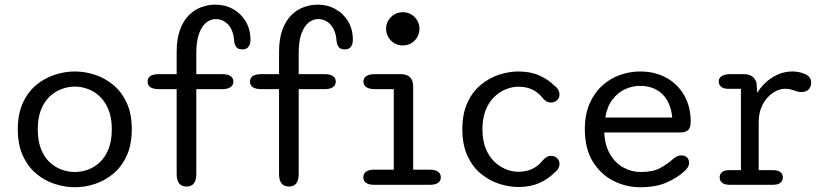

<svg xmlns="http://www.w3.org/2000/svg" viewBox="-20 -795 3540 826"><path d="M302 10.5Q258.5 10.5 215 -3.8Q171.5 -18 135.5 -48.2Q99.5 -78.5 78 -126Q56.5 -173.5 56.5 -239Q56.5 -304.5 78 -351.8Q99.5 -399 135.5 -429Q171.5 -459 215 -473.2Q258.5 -487.5 302 -487.5Q345.5 -487.5 388.8 -473.2Q432 -459 468 -429Q504 -399 525.5 -351.8Q547 -304.5 547 -239Q547 -173.5 525.5 -126Q504 -78.5 468 -48.2Q432 -18 388.8 -3.8Q345.5 10.5 302 10.5ZM302 -55Q330 -55 358 -65Q386 -75 409.2 -96.8Q432.5 -118.5 446.8 -153.8Q461 -189 461 -239Q461 -288.5 446.8 -323.2Q432.5 -358 409.2 -380Q386 -402 358 -412.2Q330 -422.5 302 -422.5Q274 -422.5 245.8 -412.2Q217.5 -402 194 -380Q170.5 -358 156.5 -323.2Q142.5 -288.5 142.5 -239Q142.5 -189 156.5 -153.8Q170.5 -118.5 194 -96.8Q217.5 -75 245.8 -65Q274 -55 302 -55Z M664 -411.5Q615 -411.5 615 -444Q615 -476 664 -476H740V-571Q740 -628 754.5 -667.2Q769 -706.5 793.2 -730.2Q817.5 -754 847 -764.5Q876.5 -775 906.5 -775Q948.5 -775 982.8 -756Q1017 -737 1037.2 -702.8Q1057.5 -668.5 1057.5 -624Q1057.5 -605 1049 -593.8Q1040.5 -582.5 1022.5 -582.5Q1003 -582.5 996 -593.5Q989 -604.5 987.5 -616.5Q985 -662.5 962.8 -687.8Q940.5 -713 908 -713Q887.5 -713 868.5 -698.8Q849.5 -684.5 837 -652.2Q824.5 -620 824.5 -564.5V-476H936Q959 -476 971.5 -467.8Q984 -459.5 984 -444Q984 -428.5 971.5 -420Q959 -411.5 936 -411.5H824.5V-46.5Q824.5 7.5 782.5 7.5Q740 7.5 740 -46.5V-411.5Z M1104.5 -411.5Q1055.5 -411.5 1055.5 -444Q1055.5 -476 1104.5 -476H1180.5V-571Q1180.5 -628 1195 -667.2Q1209.5 -706.5 1233.8 -730.2Q1258 -754 1287.5 -764.5Q1317 -775 1347 -775Q1389 -775 1423.2 -756Q1457.5 -737 1477.8 -702.8Q1498 -668.5 1498 -624Q1498 -605 1489.5 -593.8Q1481 -582.5 1463 -582.5Q1443.5 -582.5 1436.5 -593.5Q1429.5 -604.5 1428 -616.5Q1425.5 -662.5 1403.2 -687.8Q1381 -713 1348.5 -713Q1328 -713 1309 -698.8Q1290 -684.5 1277.5 -652.2Q1265 -620 1265 -564.5V-476H1376.5Q1399.5 -476 1412 -467.8Q1424.5 -459.5 1424.5 -444Q1424.5 -428.5 1412 -420Q1399.5 -411.5 1376.5 -411.5H1265V-46.5Q1265 7.5 1223 7.5Q1180.5 7.5 1180.5 -46.5V-411.5Z M1589 -65H1674V-411.5H1593Q1569 -411.5 1556.2 -420Q1543.5 -428.5 1543.5 -444Q1543.5 -459.5 1556.2 -467.8Q1569 -476 1593 -476H1703.5Q1757.5 -476 1757.5 -422V-65H1830Q1852.5 -65 1864.5 -56.5Q1876.5 -48 1876.5 -32Q1876.5 -17 1864.5 -8.5Q1852.5 0 1830 0H1589Q1566.5 0 1554.8 -8.5Q1543 -17 1543 -32Q1543 -48 1554.8 -56.5Q1566.5 -65 1589 -65ZM1641 -671.5Q1641 -691 1650.8 -707.2Q1660.5 -723.5 1676.8 -733Q1693 -742.5 1713 -742.5Q1733 -742.5 1749.2 -733Q1765.5 -723.5 1775 -707.2Q1784.5 -691 1784.5 -671.5Q1784.5 -651.5 1775 -635Q1765.5 -618.5 1749.2 -609Q1733 -599.5 1713 -599.5Q1693 -599.5 1676.8 -609Q1660.5 -618.5 1650.8 -635Q1641 -651.5 1641 -671.5Z M2210 9.5Q2170 9.5 2127.5 -4.2Q2085 -18 2049 -47.5Q2013 -77 1991 -124.5Q1969 -172 1969 -239Q1969 -306 1991 -353.5Q2013 -401 2049 -430.5Q2085 -460 2127.5 -473.8Q2170 -487.5 2210 -487.5Q2262 -487.5 2300.8 -470Q2339.5 -452.5 2364.5 -427Q2376.5 -418.5 2381.8 -408.2Q2387 -398 2387 -389Q2387 -373 2376 -363.5Q2365 -354 2351 -354Q2339.5 -354 2330.5 -359.2Q2321.5 -364.5 2313.5 -374.5Q2297 -396.5 2271.2 -409.2Q2245.5 -422 2210 -422Q2183.5 -422 2156.2 -411Q2129 -400 2106 -377.8Q2083 -355.5 2069.2 -320.8Q2055.5 -286 2055.5 -239Q2055.5 -192 2069.2 -157.2Q2083 -122.5 2106 -100.2Q2129 -78 2156.2 -67Q2183.5 -56 2210 -56Q2245.5 -56 2271.2 -69Q2297 -82 2313.5 -103.5Q2322 -113 2330.8 -118.8Q2339.5 -124.5 2351 -124.5Q2365 -124.5 2376 -115Q2387 -105.5 2387 -89.5Q2387 -80 2381.5 -70Q2376 -60 2364.5 -51.5Q2339.5 -25.5 2300.8 -8Q2262 9.5 2210 9.5Z M2733.5 10.5Q2673.5 10.5 2619 -17Q2564.5 -44.5 2530.2 -100Q2496 -155.5 2496 -239Q2496 -302.5 2516.5 -349.2Q2537 -396 2571 -426.8Q2605 -457.5 2647.2 -472.5Q2689.5 -487.5 2733.5 -487.5Q2799 -487.5 2848 -459.8Q2897 -432 2924.2 -383.5Q2951.5 -335 2951.5 -271.5Q2951.5 -247 2940.8 -236Q2930 -225 2905.5 -225H2579.5Q2582.5 -168.5 2605 -130.8Q2627.5 -93 2662.5 -74Q2697.5 -55 2737 -55Q2789.5 -55 2821 -72.5Q2852.5 -90 2872.5 -108.5Q2881.5 -116.5 2891 -121.5Q2900.5 -126.5 2912 -126.5Q2926.5 -126.5 2935.5 -117.8Q2944.5 -109 2944.5 -94.5Q2944.5 -83.5 2938.2 -74Q2932 -64.5 2921 -55.5Q2894.5 -31 2848.5 -10.2Q2802.5 10.5 2733.5 10.5ZM2584 -289.5H2872Q2866 -354 2829.8 -389.8Q2793.5 -425.5 2732.5 -425.5Q2700 -425.5 2669 -411.2Q2638 -397 2615 -367Q2592 -337 2584 -289.5Z M3244 -63H3305.5Q3327 -63 3337.5 -54.2Q3348 -45.5 3348 -31.5Q3348 -17.5 3337.5 -8.8Q3327 0 3305.5 0H3119Q3097.5 0 3086.8 -8.8Q3076 -17.5 3076 -31.5Q3076 -45.5 3086.2 -54.2Q3096.5 -63 3114.5 -63H3167.5V-413H3112Q3093.5 -413 3082.8 -421.5Q3072 -430 3072 -444.5Q3072 -459.5 3085.2 -467.8Q3098.5 -476 3122.5 -476H3182Q3201.5 -476 3215.2 -466.5Q3229 -457 3234.5 -440L3237.5 -395.5Q3263 -437 3303.5 -462.2Q3344 -487.5 3389 -487.5Q3418.5 -487.5 3444 -476.2Q3469.5 -465 3469.5 -440.5Q3469.5 -420.5 3458.5 -409.8Q3447.5 -399 3429 -399Q3419 -399 3411 -401Q3403 -403 3394.5 -406.5Q3386 -409.5 3378.2 -411.2Q3370.5 -413 3356.5 -413Q3330.5 -413 3304.5 -395.2Q3278.5 -377.5 3261.2 -345.5Q3244 -313.5 3244 -271Z"/></svg>

Font: Sono
Style: Regular
Weight: 400
Designer: Tyler Finck
Foundry: Tyler Finck
Version: Version 2.112